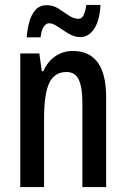

<svg xmlns="http://www.w3.org/2000/svg" viewBox="-20 -756 509 776"><path d="M274 -550Q409 -550 409 -363V0H313V-341Q313 -402 298.5 -433.5Q284 -465 249 -465Q200 -465 179 -420.5Q158 -376 158 -274V0H62V-540H139L149 -468H155Q172 -507 203.5 -528.5Q235 -550 274 -550ZM386 -736Q383 -673 360.5 -639.5Q338 -606 305 -606Q281 -606 257.5 -620Q234 -634 214 -648Q194 -662 178 -662Q166 -662 156.5 -647.5Q147 -633 144 -605H88Q90 -636 98 -666Q106 -696 123 -715.5Q140 -735 170 -735Q195 -735 216.5 -721Q238 -707 258 -693.5Q278 -680 297 -680Q311 -680 318 -695Q325 -710 329 -736Z"/></svg>

Font: Noto Sans Thai ExtCond Med
Style: Regular
Weight: 500
Width: 2
Designer: Monotype Design Team
Foundry: Monotype Imaging Inc.
Version: Version 2.002; ttfautohint (v1.8.4.7-5d5b)